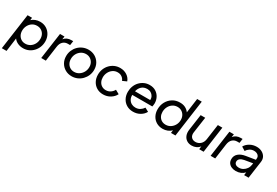

<svg xmlns="http://www.w3.org/2000/svg" viewBox="74 -1991 4934 3424"><g transform="rotate(30 2541.0 -278.5)"><path d="M6 200 110 -539H202L195 -487Q228 -517 271.5 -534Q315 -551 366 -551Q441 -551 497.5 -516Q554 -481 586 -422Q618 -363 618 -289Q618 -228 596.5 -173.5Q575 -119 536 -77Q497 -35 445 -11.5Q393 12 332 12Q271 12 220.5 -11.5Q170 -35 140 -77L103 200ZM326 -78Q381 -78 425 -106.5Q469 -135 494 -183Q519 -231 519 -288Q519 -338 498 -377Q477 -416 440 -438.5Q403 -461 354 -461Q298 -461 255 -432.5Q212 -404 187.5 -356.5Q163 -309 163 -254Q163 -202 184 -162.5Q205 -123 241.5 -100.5Q278 -78 326 -78Z M702 0 778 -539H870L861 -477Q913 -545 1013 -545H1046L1033 -457H986Q929 -457 889.5 -420Q850 -383 840 -311L797 0Z M1332 12Q1258 12 1198.5 -22Q1139 -56 1104 -116Q1069 -176 1069 -254Q1069 -316 1091.5 -369.5Q1114 -423 1154 -464Q1194 -505 1247.5 -528Q1301 -551 1362 -551Q1437 -551 1496.5 -517Q1556 -483 1591 -423.5Q1626 -364 1626 -287Q1626 -225 1603 -171Q1580 -117 1539.5 -75.5Q1499 -34 1445.5 -11Q1392 12 1332 12ZM1331 -78Q1386 -78 1430.5 -107Q1475 -136 1501 -183.5Q1527 -231 1527 -288Q1527 -338 1505.5 -377Q1484 -416 1447 -438.5Q1410 -461 1362 -461Q1308 -461 1263.5 -432.5Q1219 -404 1193.5 -356.5Q1168 -309 1168 -252Q1168 -202 1189 -162.5Q1210 -123 1247 -100.5Q1284 -78 1331 -78Z M1978 12Q1904 12 1847 -22Q1790 -56 1758 -115.5Q1726 -175 1726 -251Q1726 -314 1748 -368.5Q1770 -423 1809.5 -464Q1849 -505 1901 -528Q1953 -551 2014 -551Q2095 -551 2156 -510.5Q2217 -470 2239 -405L2154 -367Q2138 -409 2101.5 -435Q2065 -461 2014 -461Q1959 -461 1916 -431.5Q1873 -402 1849 -354Q1825 -306 1825 -251Q1825 -201 1845 -161.5Q1865 -122 1901 -100Q1937 -78 1983 -78Q2035 -78 2076 -105Q2117 -132 2140 -176L2221 -131Q2190 -68 2124.5 -28Q2059 12 1978 12Z M2595 12Q2520 12 2462.5 -22Q2405 -56 2373 -115.5Q2341 -175 2341 -251Q2341 -312 2361.5 -366.5Q2382 -421 2420 -462Q2458 -503 2509 -527Q2560 -551 2621 -551Q2697 -551 2750 -517Q2803 -483 2831 -428Q2859 -373 2859 -310Q2859 -294 2856 -274.5Q2853 -255 2850 -242H2437V-236Q2437 -186 2458.5 -149Q2480 -112 2516 -92.5Q2552 -73 2596 -73Q2651 -73 2690.5 -98.5Q2730 -124 2755 -163L2832 -121Q2803 -64 2739.5 -26Q2676 12 2595 12ZM2620 -468Q2549 -468 2505.5 -428Q2462 -388 2447 -322H2760Q2763 -363 2745 -396Q2727 -429 2694.5 -448.5Q2662 -468 2620 -468Z M3206 12Q3132 12 3075.5 -21.5Q3019 -55 2987.5 -113.5Q2956 -172 2956 -247Q2956 -333 2994 -401.5Q3032 -470 3097 -510Q3162 -550 3244 -550Q3308 -551 3356.5 -526.5Q3405 -502 3435 -459L3476 -757H3571L3466 0H3374L3382 -58Q3349 -24 3303 -6Q3257 12 3206 12ZM3216 -78Q3271 -78 3315.5 -107Q3360 -136 3385.5 -183.5Q3411 -231 3411 -287Q3411 -337 3390 -376Q3369 -415 3332 -438Q3295 -461 3247 -461Q3191 -461 3147.5 -432Q3104 -403 3079.5 -355Q3055 -307 3055 -249Q3055 -200 3075 -161Q3095 -122 3131.5 -100Q3168 -78 3216 -78Z M3804 12Q3744 12 3701 -16Q3658 -44 3638 -95Q3618 -146 3628 -215L3674 -539H3768L3721 -211Q3713 -150 3743 -114Q3773 -78 3830 -78Q3888 -78 3930.5 -116.5Q3973 -155 3983 -221L4028 -539H4121L4046 0H3955L3963 -63Q3935 -26 3893.5 -7Q3852 12 3804 12Z M4190 0 4266 -539H4358L4349 -477Q4401 -545 4501 -545H4534L4521 -457H4474Q4417 -457 4377.5 -420Q4338 -383 4328 -311L4285 0Z M4712 12Q4666 12 4626 -4.5Q4586 -21 4562.5 -53.5Q4539 -86 4539 -135Q4539 -206 4591 -251.5Q4643 -297 4732 -311L4925 -342L4927 -359Q4932 -395 4917.5 -418.5Q4903 -442 4876.5 -453.5Q4850 -465 4820 -465Q4771 -465 4732.5 -440Q4694 -415 4673 -377L4595 -424Q4624 -479 4686.5 -515Q4749 -551 4826 -551Q4886 -551 4933.5 -526Q4981 -501 5005.5 -457Q5030 -413 5022 -355L4972 0H4880L4888 -61Q4856 -26 4810.5 -7Q4765 12 4712 12ZM4637 -140Q4637 -106 4662.5 -86.5Q4688 -67 4729 -67Q4776 -67 4814.5 -89Q4853 -111 4878.5 -148Q4904 -185 4910 -231L4914 -263L4748 -235Q4697 -226 4667 -201.5Q4637 -177 4637 -140Z"/></g></svg>

Font: Plus Jakarta Sans Medium
Style: Italic
Weight: 500
Italic angle: -8°
Designer: Gumpita Rahayu
Foundry: Tokotype
Version: Version 2.071; ttfautohint (v1.8.4.7-5d5b);gftools[0.9.29]